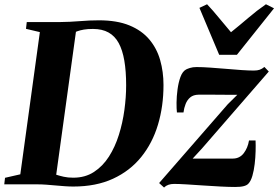

<svg xmlns="http://www.w3.org/2000/svg" viewBox="-36 -844 1275 879"><path d="M86.5 -743H237.5Q284 -743.5 329.2 -747.2Q374.5 -751 417 -751Q499.5 -751 556.2 -727.8Q613 -704.5 647.5 -663.5Q682 -622.5 697.2 -569Q712.5 -515.5 712.5 -455Q712.5 -357.5 687.2 -273.2Q662 -189 610.5 -125.2Q559 -61.5 481.5 -25.8Q404 10 299.5 10Q281.5 10 260.5 8.5Q239.5 7 217.8 5Q196 3 175.8 1.5Q155.5 0 138 0H-16.5L-13 -30L57 -46L146.5 -697L83 -712ZM218 -20 188 -53Q205 -49.5 221 -44.2Q237 -39 255.8 -34.8Q274.5 -30.5 299.5 -30.5Q354 -30.5 394.2 -56.8Q434.5 -83 462.8 -127.2Q491 -171.5 508.2 -226.5Q525.5 -281.5 533.5 -340.5Q541.5 -399.5 541.5 -453.5Q541.5 -518 533.2 -566.2Q525 -614.5 507.5 -646.8Q490 -679 461 -695.2Q432 -711.5 389.5 -711.5Q365 -711.5 347.8 -708.5Q330.5 -705.5 318.8 -701.2Q307 -697 299 -693.5L314.5 -719ZM1050.5 -410Q1037 -410 1019.2 -410Q1001.5 -410 981.5 -410.2Q961.5 -410.5 941.8 -410.5Q922 -410.5 904 -410.5Q886 -410.5 872.5 -410.5Q849 -410 835 -398.2Q821 -386.5 813.8 -368Q806.5 -349.5 804 -329H774Q772 -345.5 772.2 -374.2Q772.5 -403 776.8 -434.8Q781 -466.5 790.2 -491.8Q799.5 -517 816 -526Q821.5 -529 834 -533Q846.5 -537 864 -537Q890.5 -537 926.2 -534.5Q962 -532 999.5 -528.8Q1037 -525.5 1070.5 -523.2Q1104 -521 1126 -521Q1142.5 -521 1153 -524.8Q1163.5 -528.5 1174.5 -537.5L1194.5 -516.5L888 -163.5L846 -118Q865 -118 887.8 -118Q910.5 -118 935 -117.8Q959.5 -117.5 983.8 -117.8Q1008 -118 1029.5 -118Q1061 -118 1079.8 -142.5Q1098.5 -167 1104 -201H1134Q1135 -180 1134.2 -151.5Q1133.5 -123 1130 -93.2Q1126.5 -63.5 1119.5 -39.2Q1112.5 -15 1101 -3Q1094 4.5 1079.8 8.2Q1065.5 12 1040.5 12Q1013 12 974.5 10Q936 8 895.2 5.2Q854.5 2.5 818.8 0.2Q783 -2 761 -2Q746.5 -2 735 2Q723.5 6 715 14.5L692.5 -6L1006.5 -366.5ZM967.5 -593 877 -808 912 -824.5Q939 -796 966.5 -762.2Q994 -728.5 1021.5 -696.5Q1062 -729 1100.8 -762.2Q1139.5 -795.5 1181.5 -824.5L1218.5 -806L1048.5 -593Z"/></svg>

Font: Merriweather 96pt ExtraBold
Style: Italic
Weight: 800
Italic angle: -7.8°
Version: Version 2.101